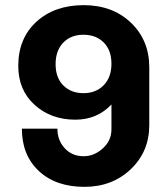

<svg xmlns="http://www.w3.org/2000/svg" viewBox="-20 -716 652 746"><path d="M305 -696Q417 -696 488.5 -628Q560 -560 560 -454V-230Q560 -127 488 -58.5Q416 10 308 10Q197 10 131 -51.5Q65 -113 65 -216H203Q203 -171 231.5 -140Q260 -109 305 -109Q346 -109 379.5 -139.5Q413 -170 413 -213V-310Q357 -251 273 -251Q178 -251 114.5 -308.5Q51 -366 51 -460Q51 -567 121.5 -631.5Q192 -696 305 -696ZM196 -467Q196 -414 226 -384Q256 -354 304 -354Q353 -354 383 -385Q413 -416 413 -468Q413 -521 383 -551Q353 -581 304 -581Q255 -581 225.5 -550Q196 -519 196 -467Z"/></svg>

Font: Chivo
Style: Bold
Weight: 700
Designer: Hector Gatti
Foundry: Omnibus-Type
Version: Version 1.007;PS 001.007;hotconv 1.0.88;makeotf.lib2.5.64775